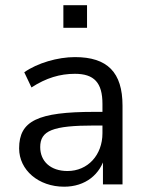

<svg xmlns="http://www.w3.org/2000/svg" viewBox="-20 -703 560 732"><path d="M224.5 8.8C304.9 8.8 363.7 -37.3 381.4 -110.8H372.5V0H447.1V-300C447.1 -427.5 389.2 -485.3 265.7 -485.3C200 -485.3 122.5 -462.7 72.5 -427.5L100 -369.6C155.9 -405.9 208.8 -421.6 265.7 -421.6C339.2 -421.6 370.6 -387.3 370.6 -306.9V-195.1C370.6 -111.8 314.7 -51 237.3 -51C172.5 -51 133.3 -88.2 133.3 -142.2C133.3 -204.9 180.4 -224.5 340.2 -224.5H383.3V-276.5H339.2C123.5 -276.5 52.9 -242.2 52.9 -137.3C52.9 -54.9 126.5 8.8 224.5 8.8ZM221.6 -597.1H311.8V-683.3H221.6Z"/></svg>

Font: LL Pando Sans
Style: Regular
Weight: 400
Designer: Joshua Smith
Foundry: Joshua Smith
Version: Version 1.000;Glyphs 3.2.1 (3258)